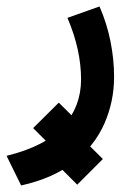

<svg xmlns="http://www.w3.org/2000/svg" viewBox="-39 -299 406 585"><path d="M62 91.3 140.1 13.7 218.3 91.3 140.1 169.4ZM118.2 185.5 196.3 107.9 274.4 185.5 196.3 263.7ZM264.2 -279.3Q286.6 -228 297.6 -173.1Q308.6 -118.2 308.6 -64.9Q308.6 10.7 278.8 78.1Q249 145.5 186.5 194.8Q124 244.1 25.4 266.1L-19 175.8Q99.6 147 153.8 86.2Q208 25.4 208 -57.1Q208 -147.5 166.5 -244.6Z"/></svg>

Font: Vazir Medium FD
Style: Medium-FD
Weight: 500
Designer: Saber Rastikerdar
Foundry: Saber Rastikerdar
Version: Version 30.0.0